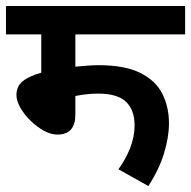

<svg xmlns="http://www.w3.org/2000/svg" viewBox="-20 -642 639 642"><path d="M232 -527V-419Q253 -421 272.5 -422.5Q292 -424 309 -424Q397 -424 448.5 -398.5Q500 -373 522.5 -329Q545 -285 545 -229Q545 -184 528.5 -129.5Q512 -75 476 -20L376 -76Q400 -109 415 -146.5Q430 -184 430 -223Q430 -274 401.5 -301.5Q373 -329 308 -329Q271 -329 232 -321V-259Q232 -192 172 -192Q150 -192 126.5 -205Q103 -218 82 -238.5Q61 -259 48 -282Q35 -305 35 -324Q35 -353 55.5 -370Q76 -387 118 -399V-527H0V-622H599V-527Z"/></svg>

Font: Noto Sans Devanagari UI SemiBold
Style: Regular
Weight: 600
Designer: Jelle Bosma - Monotype Design Team
Foundry: Monotype Imaging Inc.
Version: Version 2.003; ttfautohint (v1.8.4.7-5d5b)